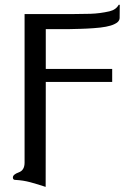

<svg xmlns="http://www.w3.org/2000/svg" viewBox="-20 -499 528 778"><path d="M165 258.3Q134.3 248 103.8 239.7Q73.2 231.4 42 230Q32.2 230 32.2 220.2Q32.2 208 55.9 199.5Q79.6 190.9 79.6 160.2V-441.9H267.1Q307.6 -441.9 346.2 -443.1Q384.8 -444.3 423.3 -453.1Q450.2 -459.5 460.9 -479.5H465.3L464.8 -426.8Q464.8 -410.6 442.9 -400.9Q418 -388.7 358.9 -384.8Q332.5 -382.8 305.2 -382.1Q277.8 -381.3 255.9 -380.9H165.5V-219.7H434.6V-167H165.5Q165.5 -60.5 165.3 45.4Q165 151.4 165 258.3Z"/></svg>

Font: Caudex
Style: Regular
Weight: 400
Version: Version 1.01